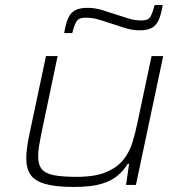

<svg xmlns="http://www.w3.org/2000/svg" viewBox="-20 -732 727 760"><path d="M273 8Q200 8 158.5 -4Q117 -16 100.5 -41Q84 -66 84 -106Q84 -124 87 -146.5Q90 -169 95 -194L162 -510H208L143 -200Q138 -175 134.5 -153.5Q131 -132 131 -115Q131 -80 145.5 -62.5Q160 -45 193.5 -38.5Q227 -32 283 -32Q357 -32 401 -51Q445 -70 469 -100.5Q493 -131 504.5 -169Q516 -207 524 -246L580 -510H626L518 0H479L491 -84H486Q471 -59 447 -38Q423 -17 382.5 -4.5Q342 8 273 8ZM234 -601Q240 -638 249.5 -659.5Q259 -681 277 -691Q295 -701 326 -701Q356 -701 385 -692Q414 -683 444 -673Q467 -666 490 -658.5Q513 -651 540 -651Q566 -651 574.5 -664.5Q583 -678 592 -712H624Q618 -675 608.5 -653.5Q599 -632 581.5 -622Q564 -612 533 -612Q502 -612 472.5 -622Q443 -632 413 -641Q390 -649 367.5 -655.5Q345 -662 318 -662Q293 -662 284 -649Q275 -636 266 -601Z"/></svg>

Font: Saira Expanded ExtraLight
Style: Italic
Weight: 250
Width: 7
Italic angle: -12°
Designer: Hector Gatti with collaboration of the Omnibus-Type team
Foundry: Omnibus-Type
Version: Version 1.101